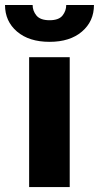

<svg xmlns="http://www.w3.org/2000/svg" viewBox="-58 -761 402 781"><path d="M225.6 -528.3V0H60.5V-528.3ZM211.4 -740.7H324.2Q324.2 -674.3 275.4 -632.6Q226.6 -590.8 143.6 -590.8Q60.1 -590.8 11.2 -632.6Q-37.6 -674.3 -37.6 -740.7H74.7Q74.7 -716.8 90.3 -697.8Q106 -678.7 143.6 -678.7Q181.2 -678.7 196.3 -697.8Q211.4 -716.8 211.4 -740.7Z"/></svg>

Font: Vazirmatn RD UI FD Black
Style: Regular
Weight: 900
Designer: Saber Rastikerdar
Foundry: Saber Rastikerdar
Version: Version 33.003